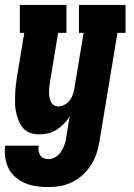

<svg xmlns="http://www.w3.org/2000/svg" viewBox="-28 -540 548 783"><path d="M170 223Q145 223 120.5 219.5Q96 216 74.5 207Q53 198 35.5 183Q18 168 7.5 147.5Q-3 127 -6.5 103Q-10 79 -7 54H130Q128 65 129.5 75Q131 85 136 93Q141 101 150 105Q159 109 170 109Q185 109 198.5 100.5Q212 92 221 78.5Q230 65 235 50.5Q240 36 242 21L256 -65Q246 -49 232.5 -35Q219 -21 203 -11Q187 -1 169 3.5Q151 8 133 8Q114 8 97 2.5Q80 -3 68 -15.5Q56 -28 49.5 -44.5Q43 -61 38.5 -78Q34 -95 33.5 -113.5Q33 -132 33.5 -150.5Q34 -169 36 -187.5Q38 -206 41 -225L71 -406H53V-520H243V-406H209L176 -206Q174 -196 173 -185.5Q172 -175 172 -164.5Q172 -154 173.5 -144.5Q175 -135 179 -126Q183 -117 191 -111.5Q199 -106 209 -106Q222 -106 234.5 -112.5Q247 -119 255.5 -129.5Q264 -140 268.5 -153Q273 -166 275 -178L313 -406H294V-520H484V-406H451L377 40Q373 64 365 88Q357 112 343 133.5Q329 155 309.5 173Q290 191 266.5 202.5Q243 214 218.5 218.5Q194 223 170 223Z"/></svg>

Font: Iosevka Curly Slab Heavy
Style: Italic
Weight: 900
Italic angle: -9°
Monospace: yes
Designer: Belleve Invis
Foundry: Belleve Invis
Version: Version 22.1.2; ttfautohint (v1.8.4)